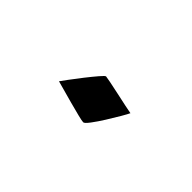

<svg xmlns="http://www.w3.org/2000/svg" viewBox="-29 -484 640 640"><g transform="rotate(-45 290.5 -164.0)"><path d="M360.8 -186Q360.8 -183.1 356.9 -163.6Q353 -144 347.4 -118.4Q341.8 -92.8 337.2 -71Q332.5 -49.3 331.5 -42Q324.7 -44.9 303.7 -57.1Q282.7 -69.3 258.5 -84.5Q234.4 -99.6 216.6 -113Q198.7 -126.5 198.7 -131.8Q198.7 -137.7 204.1 -159.2Q209.5 -180.7 216.6 -207Q223.6 -233.4 230 -255.6Q236.3 -277.8 238.3 -285.6Q244.1 -281.7 263.4 -267.3Q282.7 -252.9 305.2 -235.4Q327.6 -217.8 344.2 -203.6Q360.8 -189.5 360.8 -186Z"/></g></svg>

Font: Scheherazade New SemiBold
Style: Regular
Weight: 600
Designer: SIL International
Foundry: SIL International
Version: Version 4.000